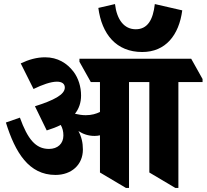

<svg xmlns="http://www.w3.org/2000/svg" viewBox="-20 -916 1017 945"><path d="M680 -660C795 -660 861 -743 877 -865L742 -896C733 -816 705 -772 648 -772C591 -772 555 -819 546 -896L464 -877C481 -748 552 -660 680 -660ZM253 -55C332 -55 388 -105 388 -180C388 -214 381 -243 366 -271C389 -256 415 -247 445 -247C454 -247 464 -248 472 -250V-67L600 9H615V-512H715V-67L843 9H858V-512H977V-527L921 -627H371V-612L427 -512H472V-365C454 -356 431 -349 402 -349C384 -349 367 -352 349 -356C369 -382 379 -411 379 -446C379 -489 366 -531 342 -563C310 -605 264 -634 202 -634C161 -634 122 -623 82 -604L145 -478C188 -499 230 -514 260 -514C286 -514 299 -503 299 -485C299 -450 244 -422 152 -393L210 -274C236 -282 259 -291 279 -301C288 -285 292 -269 292 -249C292 -209 264 -183 221 -183C155 -183 116 -232 78 -337L9 -313C55 -165 122 -55 253 -55Z"/></svg>

Font: Noto Serif Devanagari Condensed Black
Style: Regular
Weight: 900
Width: 3
Designer: Universal Thirst, Indian Type Foundry and the Monotype Design Team
Foundry: Monotype Imaging Inc.
Version: Version 2.004